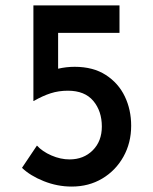

<svg xmlns="http://www.w3.org/2000/svg" viewBox="-20 -679 562 707"><path d="M244 8Q191 8 141 -12Q91 -32 61 -61L116 -143Q136 -121 169.5 -106.5Q203 -92 236 -92Q288 -92 321.5 -125.5Q355 -159 355 -213Q355 -270 323.5 -307.5Q292 -345 230 -345Q196 -345 166.5 -335.5Q137 -326 104 -307H103V-659H420V-558H194V-426Q224 -433 255 -433Q323 -433 369.5 -403Q416 -373 439.5 -324Q463 -275 463 -216Q463 -153 434.5 -102Q406 -51 356.5 -21.5Q307 8 244 8Z"/></svg>

Font: Reem Kufi Ink
Style: Regular
Weight: 400
Designer: Khaled Hosny
Version: Version 1.7